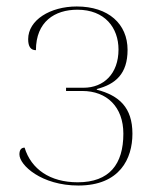

<svg xmlns="http://www.w3.org/2000/svg" viewBox="-20 -563 489 593"><path d="M222 10C350 10 389 -73 389 -150C389 -231 348 -268 279 -286V-288C337 -303 374 -335 374 -409C374 -489 315 -543 217 -543C135 -543 67 -501 67 -442C67 -419 75 -408 91 -408C91 -496 149 -533 219 -533C304 -533 346 -477 346 -410C346 -335 300 -292 238 -292H184V-282H234C310 -282 361 -233 361 -150C361 -56 318 0 220 0C134 0 76 -41 56 -107C44 -107 40 -98 40 -86C40 -53 108 10 222 10Z"/></svg>

Font: Noto Serif Display Thin
Style: Regular
Weight: 100
Designer: Monotype Design Team
Foundry: Monotype Imaging Inc.
Version: Version 2.009